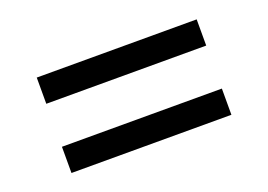

<svg xmlns="http://www.w3.org/2000/svg" viewBox="-55 -575 750 537"><g transform="rotate(-20 320.0 -306.0)"><path d="M82 -370V-448H558V-370ZM82 -242H558V-164H82Z"/></g></svg>

Font: Writer
Style: Regular
Weight: 400
Monospace: yes
Designer: Mike Abbink, Paul van der Laan, Pieter van Rosmalen
Foundry: Bold Monday
Version: Version 2.001 2020